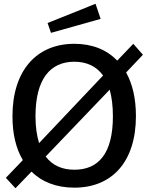

<svg xmlns="http://www.w3.org/2000/svg" viewBox="-20 -984 788 1017"><path d="M686 -752 601 -663C545 -721 468 -752 374 -752C173 -752 46 -610 46 -368C46 -274 65 -196 101 -136L11 -42L62 13L147 -75C202 -20 279 10 374 10C575 10 700 -129 700 -369C700 -462 682 -539 648 -600L737 -694ZM168 -368C168 -567 247 -657 374 -657C439 -657 491 -633 526 -584L187 -226C175 -265 168 -312 168 -368ZM374 -85C310 -85 258 -107 222 -155L561 -509C572 -470 578 -423 578 -368C578 -171 502 -85 374 -85ZM232 -862 250 -810 513 -884 486 -964Z"/></svg>

Font: Cheyenne Sans Medium
Style: Regular
Weight: 500
Designer: The Public Sans project authors (U.S. Web Design System), Libre Franklin designed by Pablo Impallari and Rodrigo Fuenzal
Foundry: The Cheyenne Sans Project Authors
Version: Version 2.007